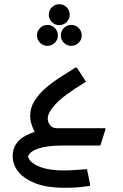

<svg xmlns="http://www.w3.org/2000/svg" viewBox="-20 -689 583 909"><path d="M155 -47Q123 -96 123 -141Q123 -179 143 -211Q163 -243 195 -271Q227 -299 264.5 -323Q302 -347 337 -369H344L387 -302Q333 -269 297.5 -243Q262 -217 242.5 -195.5Q223 -174 214.5 -157.5Q206 -141 206 -128Q206 -110 217.5 -96Q229 -82 249 -82ZM191 0V-82H479V-75L455 0ZM282 200Q205 200 151 180Q97 160 68.5 126Q40 92 40 50Q40 -16 105.5 -49Q171 -82 279 -82V0Q204 0 162 14Q120 28 113 52Q120 81 165.5 99.5Q211 118 280 118Q303 118 333 116Q363 114 392 112L406 181V191Q386 194 363 196.5Q340 199 319 199.5Q298 200 282 200ZM204 -472Q184 -472 169.5 -486.5Q155 -501 155 -521Q155 -542 169.5 -556.5Q184 -571 205 -571Q225 -571 239.5 -556.5Q254 -542 254 -521Q254 -501 239.5 -486.5Q225 -472 204 -472ZM317 -472Q297 -472 282.5 -486.5Q268 -501 268 -521Q268 -542 282.5 -556.5Q297 -571 318 -571Q338 -571 352.5 -556.5Q367 -542 367 -521Q367 -501 352.5 -486.5Q338 -472 317 -472ZM260 -570Q240 -570 225.5 -584.5Q211 -599 211 -619Q211 -640 225.5 -654.5Q240 -669 261 -669Q281 -669 295.5 -654.5Q310 -640 310 -619Q310 -599 295.5 -584.5Q281 -570 260 -570Z"/></svg>

Font: Fustat Medium
Style: Regular
Weight: 500
Designer: Mohamed Gaber, Khaled Hosny, Laura Garcia Mut
Foundry: Kief Type Foundry, Alif Type Foundry, Hard Type Foundry
Version: Version 1.007